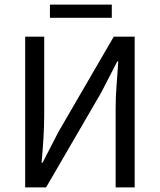

<svg xmlns="http://www.w3.org/2000/svg" viewBox="-20 -816 696 836"><path d="M89.6 0V-656.3H172.5V-316.6Q172.5 -265.1 169 -210.8Q165.6 -156.6 161.1 -107.3H165.1L235 -242.7L475.3 -656.3H566.4V0H483.5V-343.2Q483.5 -395.7 487.7 -447.8Q492 -499.9 494.8 -549H490.8L421 -413.6L180.6 0ZM197.4 -738.6V-796.1H466.8V-738.6Z"/></svg>

Font: SourceSans3VF
Style: Regular
Weight: 200
Designer: Paul D. Hunt
Foundry: Adobe
Version: Version 3.052;hotconv 1.1.0;makeotfexe 2.6.0